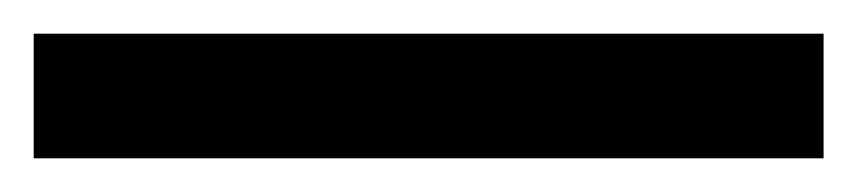

<svg xmlns="http://www.w3.org/2000/svg" viewBox="-23 -854 509 114"><path d="M466 -760H-3V-834H466Z"/></svg>

Font: Noto Sans Gurmukhi Condensed Medium
Style: Regular
Weight: 500
Width: 3
Designer: Jelle Bosma - Monotype Design Team
Foundry: Monotype Imaging Inc.
Version: Version 2.004; ttfautohint (v1.8.4.7-5d5b)